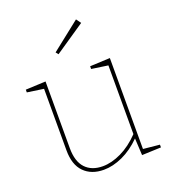

<svg xmlns="http://www.w3.org/2000/svg" viewBox="-140 -878 889 990"><g transform="rotate(-20 304.0 -383.0)"><path d="M486 -26 576 -17V-2L471 2L466 -91Q418 -43 364.5 -18.5Q311 6 261 6Q193 6 153 -34.5Q113 -75 113 -154V-492L23 -505V-520L133 -525V-159Q133 -86 167 -49.5Q201 -13 262 -13Q310 -13 363.5 -38.5Q417 -64 466 -115V-492L376 -505V-520L486 -525ZM409 -746 244 -634 233 -648 390 -772Z"/></g></svg>

Font: Bitter Pro Thin
Style: Regular
Weight: 250
Designer: Sol Matas, and Bitter project Authors
Foundry: Sol Matas
Version: Version 1.010